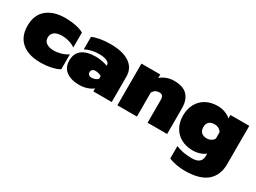

<svg xmlns="http://www.w3.org/2000/svg" viewBox="-43 -1090 2552 1915"><g transform="rotate(30 1232.5 -132.5)"><path d="M15 -240Q15 -364 92.5 -429.5Q170 -495 306 -495Q368 -495 426 -483.5Q484 -472 519 -451V-279Q489 -301 447.5 -313Q406 -325 363 -325Q311 -325 279.5 -303Q248 -281 248 -240Q248 -198 279.5 -176.5Q311 -155 363 -155Q405 -155 447.5 -167.5Q490 -180 524 -203V-31Q488 -10 430 2.5Q372 15 306 15Q170 15 92.5 -50.5Q15 -116 15 -240Z M549 -148Q549 -229 603.5 -271Q658 -313 765 -313Q797 -313 835 -305.5Q873 -298 898 -288V-296Q898 -322 865 -337Q832 -352 778 -352Q691 -352 619 -316V-459Q652 -475 706 -485Q760 -495 825 -495Q969 -495 1046 -442Q1123 -389 1123 -292V0H911V-35Q888 -14 845.5 0.5Q803 15 755 15Q661 15 605 -26.5Q549 -68 549 -148ZM898 -137V-169Q865 -188 827 -188Q806 -188 794 -177Q782 -166 782 -148Q782 -131 793.5 -120Q805 -109 827 -109Q848 -109 867.5 -117Q887 -125 898 -137Z M1188 -480H1405V-440Q1435 -466 1475 -480.5Q1515 -495 1559 -495Q1664 -495 1712.5 -442.5Q1761 -390 1761 -297V0H1536V-264Q1536 -292 1524.5 -306.5Q1513 -321 1487 -321Q1438 -321 1413 -276V0H1188Z M1910 196V53Q1990 87 2094 87Q2205 87 2205 -3V-30Q2181 -10 2142.5 2.5Q2104 15 2062 15Q1985 15 1927 -17Q1869 -49 1837.5 -107Q1806 -165 1806 -240Q1806 -316 1837.5 -374Q1869 -432 1926.5 -463.5Q1984 -495 2062 -495Q2105 -495 2145.5 -480Q2186 -465 2213 -440V-480H2430V-38Q2430 89 2348 159.5Q2266 230 2094 230Q2046 230 1996.5 221Q1947 212 1910 196ZM2205 -204V-276Q2194 -297 2172 -309Q2150 -321 2124 -321Q2084 -321 2061.5 -301Q2039 -281 2039 -241Q2039 -201 2061.5 -180Q2084 -159 2124 -159Q2150 -159 2172 -171Q2194 -183 2205 -204Z"/></g></svg>

Font: Prompt Black
Style: Regular
Weight: 900
Designer: Katatrad Team
Foundry: CadsonDemak
Version: Version 1.000